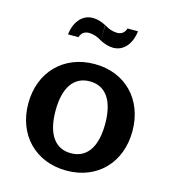

<svg xmlns="http://www.w3.org/2000/svg" viewBox="-110 -815 824 919"><g transform="rotate(15 302.0 -355.5)"><path d="M179 -250C179 -365 223 -428 302 -428C381 -428 425 -365 425 -250C425 -135 381 -72 302 -72C223 -72 179 -135 179 -250ZM44 -250C44 -94 150 14 303 14C455 14 560 -93 560 -250C560 -406 456 -514 303 -514C150 -514 44 -406 44 -250ZM194 -618C201 -642 218 -651 239 -651C258 -651 283 -643 302 -630V-707C282 -718 258 -725 238 -725C180 -725 148 -674 142 -618ZM410 -719C403 -695 386 -686 366 -686C346 -686 322 -694 303 -707L302 -630C323 -619 346 -612 367 -612C424 -612 456 -663 462 -719Z"/></g></svg>

Font: Perun
Style: Bold
Weight: 700
Foundry: Copyright (c) Stefan Peev, Context Ltd, 2016
Version: Version 1.089